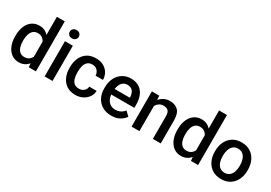

<svg xmlns="http://www.w3.org/2000/svg" viewBox="21 -1617 3520 2494"><g transform="rotate(30 1781.5 -370.0)"><path d="M39.1 -258.3V-268.6Q39.1 -349.1 64 -409.7Q88.9 -470.2 135.5 -504.2Q182.1 -538.1 246.6 -538.1Q290.5 -538.1 324.2 -522.5Q357.9 -506.8 382.8 -478V-750H501V0H394L388.2 -56.6Q362.8 -24.9 327.4 -7.6Q292 9.8 245.6 9.8Q181.6 9.8 135.3 -25.1Q88.9 -60.1 64 -120.6Q39.1 -181.2 39.1 -258.3ZM156.7 -268.6V-258.3Q156.7 -210.4 168.7 -171.1Q180.7 -131.8 206.8 -108.6Q232.9 -85.4 275.4 -85.4Q315.4 -85.4 341.8 -103.8Q368.2 -122.1 382.8 -151.9V-377.4Q368.2 -407.2 342 -425.3Q315.9 -443.4 276.4 -443.4Q233.9 -443.4 207.5 -419.7Q181.2 -396 168.9 -356.4Q156.7 -316.9 156.7 -268.6Z M624 -667Q624 -693.8 641.8 -711.7Q659.7 -729.5 691.4 -729.5Q722.7 -729.5 740.7 -711.7Q758.8 -693.8 758.8 -667Q758.8 -640.6 740.7 -623Q722.7 -605.5 691.4 -605.5Q659.7 -605.5 641.8 -623Q624 -640.6 624 -667ZM750 -528.3V0H631.8V-528.3Z M1094.7 -84Q1138.2 -84 1168.2 -109.1Q1198.2 -134.3 1200.2 -174.8H1311Q1309.6 -123 1280.5 -81.3Q1251.5 -39.6 1203.1 -14.9Q1154.8 9.8 1096.2 9.8Q1015.6 9.8 962.4 -26.1Q909.2 -62 882.8 -122.3Q856.4 -182.6 856.4 -255.4V-272.5Q856.4 -345.7 882.8 -406Q909.2 -466.3 962.4 -502.2Q1015.6 -538.1 1095.7 -538.1Q1159.2 -538.1 1207 -512.9Q1254.9 -487.8 1282.2 -443.1Q1309.6 -398.4 1311 -339.4H1200.2Q1198.2 -382.8 1170.4 -413.6Q1142.6 -444.3 1094.2 -444.3Q1046.9 -444.3 1020.8 -419.4Q994.6 -394.5 984.4 -355.2Q974.1 -315.9 974.1 -272.5V-255.4Q974.1 -211.9 984.1 -172.6Q994.1 -133.3 1020.5 -108.6Q1046.9 -84 1094.7 -84Z M1633.8 9.8Q1555.7 9.8 1498.5 -23.9Q1441.4 -57.6 1410.6 -115.5Q1379.9 -173.3 1379.9 -246.1V-265.6Q1379.9 -348.6 1411.1 -409.9Q1442.4 -471.2 1496.8 -504.6Q1551.3 -538.1 1619.6 -538.1Q1695.3 -538.1 1745.4 -505.1Q1795.4 -472.2 1820.3 -413.8Q1845.2 -355.5 1845.2 -279.3V-229H1498.5Q1503.4 -166 1540.5 -124.8Q1577.6 -83.5 1640.6 -83.5Q1683.1 -83.5 1716.3 -100.6Q1749.5 -117.7 1773.9 -148.9L1835.9 -88.9Q1810.5 -51.3 1760.7 -20.8Q1710.9 9.8 1633.8 9.8ZM1619.1 -444.3Q1569.3 -444.3 1539.3 -409.4Q1509.3 -374.5 1501 -313.5H1729V-322.8Q1728 -354.5 1716.8 -382.3Q1705.6 -410.2 1681.9 -427.2Q1658.2 -444.3 1619.1 -444.3Z M2160.6 -443.4Q2123.5 -443.4 2096.2 -424.8Q2068.8 -406.2 2053.2 -375.5V0H1935.5V-528.3H2046.4L2050.3 -464.8Q2078.1 -499.5 2117.4 -518.8Q2156.7 -538.1 2205.1 -538.1Q2281.7 -538.1 2327.4 -493.7Q2373 -449.2 2373 -341.3V0H2254.9V-341.8Q2254.9 -398.4 2230.7 -420.9Q2206.5 -443.4 2160.6 -443.4Z M2471.7 -258.3V-268.6Q2471.7 -349.1 2496.6 -409.7Q2521.5 -470.2 2568.1 -504.2Q2614.7 -538.1 2679.2 -538.1Q2723.1 -538.1 2756.8 -522.5Q2790.5 -506.8 2815.4 -478V-750H2933.6V0H2826.7L2820.8 -56.6Q2795.4 -24.9 2760 -7.6Q2724.6 9.8 2678.2 9.8Q2614.3 9.8 2567.9 -25.1Q2521.5 -60.1 2496.6 -120.6Q2471.7 -181.2 2471.7 -258.3ZM2589.4 -268.6V-258.3Q2589.4 -210.4 2601.3 -171.1Q2613.3 -131.8 2639.4 -108.6Q2665.5 -85.4 2708 -85.4Q2748 -85.4 2774.4 -103.8Q2800.8 -122.1 2815.4 -151.9V-377.4Q2800.8 -407.2 2774.7 -425.3Q2748.5 -443.4 2709 -443.4Q2666.5 -443.4 2640.1 -419.7Q2613.8 -396 2601.6 -356.4Q2589.4 -316.9 2589.4 -268.6Z M3034.2 -258.3V-269.5Q3034.2 -346.2 3063.2 -407Q3092.3 -467.8 3147.2 -502.9Q3202.1 -538.1 3279.3 -538.1Q3356.9 -538.1 3412.1 -502.9Q3467.3 -467.8 3496.3 -407Q3525.4 -346.2 3525.4 -269.5V-258.3Q3525.4 -181.6 3496.3 -121.1Q3467.3 -60.5 3412.4 -25.4Q3357.4 9.8 3280.3 9.8Q3202.6 9.8 3147.7 -25.4Q3092.8 -60.5 3063.5 -121.1Q3034.2 -181.6 3034.2 -258.3ZM3151.9 -269.5V-258.3Q3151.9 -210.4 3165.3 -170.9Q3178.7 -131.3 3207 -107.7Q3235.4 -84 3280.3 -84Q3324.2 -84 3352.3 -107.7Q3380.4 -131.3 3394 -170.9Q3407.7 -210.4 3407.7 -258.3V-269.5Q3407.7 -316.4 3394.3 -356.2Q3380.9 -396 3352.5 -420.2Q3324.2 -444.3 3279.3 -444.3Q3234.9 -444.3 3206.8 -420.2Q3178.7 -396 3165.3 -356.2Q3151.9 -316.4 3151.9 -269.5Z"/></g></svg>

Font: Vazirmatn RD Medium
Style: Regular
Weight: 500
Designer: Saber Rastikerdar
Foundry: Saber Rastikerdar
Version: Version 33.003